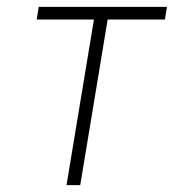

<svg xmlns="http://www.w3.org/2000/svg" viewBox="-20 -540 540 560"><path d="M174 0 254 -483H87L93 -520H467L461 -483H294L214 0Z"/></svg>

Font: Iosevka Extralight Oblique
Style: Regular
Weight: 200
Italic angle: -9°
Monospace: yes
Designer: Belleve Invis
Foundry: Belleve Invis
Version: Version 32.5.0; ttfautohint (v1.8.4)